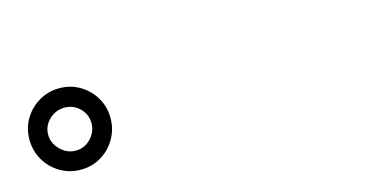

<svg xmlns="http://www.w3.org/2000/svg" viewBox="-38 -975 1076 535"><g transform="rotate(-15 500.0 -707.5)"><path d="M28 -708Q28 -740 43.5 -766.5Q59 -793 86 -809Q113 -825 145 -825Q178 -825 204.5 -809Q231 -793 246.5 -766.5Q262 -740 262 -708Q262 -676 246.5 -649Q231 -622 204.5 -606Q178 -590 145 -590Q113 -590 86 -606Q59 -622 43.5 -649Q28 -676 28 -708ZM82 -708Q82 -683 101 -664Q120 -645 145 -645Q171 -645 189 -664Q207 -683 207 -708Q207 -733 189 -751Q171 -769 145 -769Q120 -769 101 -751Q82 -733 82 -708Z"/></g></svg>

Font: Chiron GoRound TC SB
Style: Regular
Weight: 500
Designer: Ryoko NISHIZUKA 西塚涼子 (kana, bopomofo & ideographs); Paul D. Hunt (Latin, Greek & Cyrillic); Sandoll Communications 산돌커뮤니
Foundry: Adobe
Version: Version 1.000;hotconv 1.1.1;makeotfexe 2.6.0